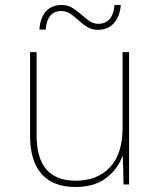

<svg xmlns="http://www.w3.org/2000/svg" viewBox="-20 -736 640 766"><path d="M100 -194V-528H126V-198Q126 -104 165.5 -59.5Q205 -15 282 -15Q368 -15 418.5 -68.5Q469 -122 469 -226V-528H495V0H473L470 -112H468Q449 -60 402.5 -25Q356 10 281 10Q192 10 146 -42Q100 -94 100 -194ZM226 -716Q249 -716 265.5 -706.5Q282 -697 307 -676Q327 -658 341 -649.5Q355 -641 372 -641Q430 -641 437 -716H462Q458 -668 433.5 -642.5Q409 -617 371 -617Q348 -617 330.5 -627Q313 -637 291 -657Q271 -675 257 -683.5Q243 -692 224 -692Q169 -692 162 -618H137Q141 -667 164 -691.5Q187 -716 226 -716Z"/></svg>

Font: Noto Sans Mono UI Thin
Style: Regular
Weight: 250
Monospace: yes
Designer: Monotype Design team
Foundry: Monotype Imaging Inc.
Version: Version 1.000